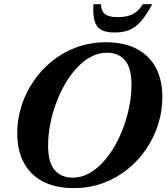

<svg xmlns="http://www.w3.org/2000/svg" viewBox="-20 -904 812 936"><path d="M214.5 -193.5Q214.5 -113 246 -75.5Q277.5 -38 335 -38Q375.5 -38 412.2 -57.8Q449 -77.5 481 -112Q513 -146.5 538.8 -191.2Q564.5 -236 583 -286.8Q601.5 -337.5 611.2 -390Q621 -442.5 621 -491.5Q621 -572 589.8 -609.5Q558.5 -647 501 -647Q460.5 -647 423.5 -627.2Q386.5 -607.5 354.5 -573Q322.5 -538.5 296.8 -493.8Q271 -449 252.5 -398.2Q234 -347.5 224.2 -295.2Q214.5 -243 214.5 -193.5ZM771.5 -430.5Q771.5 -362.5 751 -297.8Q730.5 -233 692.2 -176.8Q654 -120.5 600.5 -77.8Q547 -35 481.2 -11Q415.5 13 340 13Q251 13 189.2 -19.2Q127.5 -51.5 95.8 -111.5Q64 -171.5 64 -254.5Q64 -322.5 84.5 -387.2Q105 -452 143.5 -508.2Q182 -564.5 235.2 -607.2Q288.5 -650 354.5 -674Q420.5 -698 496 -698Q585 -698 646.5 -665.8Q708 -633.5 739.8 -573.8Q771.5 -514 771.5 -430.5ZM555 -820.5Q583.5 -820.5 606 -827Q628.5 -833.5 645.8 -847.5Q663 -861.5 675.5 -883.5H722Q693.5 -830.5 667.5 -800.5Q641.5 -770.5 611 -758Q580.5 -745.5 539.5 -745.5Q498 -745.5 474.2 -758.2Q450.5 -771 441.2 -801.2Q432 -831.5 435.5 -883.5H472.5Q472.5 -862 480.8 -847.8Q489 -833.5 507.2 -827Q525.5 -820.5 555 -820.5Z"/></svg>

Font: Newsreader 36pt
Style: Bold Italic
Weight: 700
Italic angle: -17°
Designer: Hugues Gentile
Foundry: Production Type
Version: Version 1.003